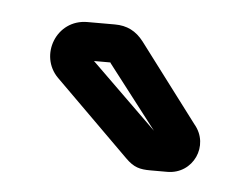

<svg xmlns="http://www.w3.org/2000/svg" viewBox="-29 -742 317 251"><g transform="rotate(5 129.0 -616.0)"><path d="M176 -575 90 -659H111C112 -659 112 -658 112 -658ZM176 -523H198C232 -523 250 -562 228 -588L151 -690C141 -703 129 -709 113 -709H77C36 -709 18 -660 45 -633L143 -536C154 -525 162 -523 176 -523Z"/></g></svg>

Font: DIN Rundschrift
Style: EngKont
Weight: 400
Width: 3
Version: Version 1.027